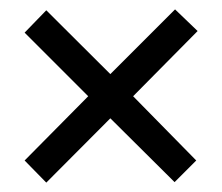

<svg xmlns="http://www.w3.org/2000/svg" viewBox="-20 -557 470 407"><path d="M351.1 -537.1 398.9 -491.2 262.2 -353 396 -216.8 350.1 -170.9 213.9 -306.2 78.1 -169.9 32.2 -216.8 167 -353 32.2 -487.8 78.1 -535.2 213.9 -399.9Z"/></svg>

Font: Noto Sans Thai Looped ExtraCond
Style: Regular
Weight: 400
Width: 2
Designer: Sasikarn Vongin, Ben Mitchell
Foundry: The Fontpad Ltd
Version: Version 1.00